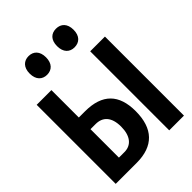

<svg xmlns="http://www.w3.org/2000/svg" viewBox="-216 -834 931 931"><g transform="rotate(-45 250.0 -368.5)"><path d="M343 -609C377 -609 400 -631 400 -673C400 -715 377 -737 343 -737C310 -737 287 -716 287 -673C287 -631 310 -609 343 -609ZM155 -609C188 -609 211 -631 211 -673C211 -715 188 -737 155 -737C123 -737 99 -716 99 -673C99 -630 123 -609 155 -609ZM16 0H160C275 0 334 -62 334 -181C334 -295 278 -354 159 -354H117V-542H16ZM383 0H484V-542H383ZM117 -79V-274H152C201 -274 231 -243 231 -178C231 -114 202 -79 155 -79Z"/></g></svg>

Font: Noto Sans Mono ExtraCondensed SemiBold
Style: Regular
Weight: 600
Width: 2
Designer: Monotype Design Team
Foundry: Monotype Imaging Inc.
Version: Version 2.014